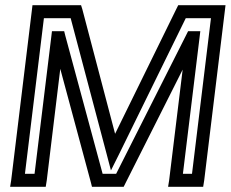

<svg xmlns="http://www.w3.org/2000/svg" viewBox="-20 -694 888 739"><path d="M766 0 845 -649 848 -674H823H683H666L658 -658L423 -179L297 -658L292 -674H275H130H105L102 -649L23 0L19 25H44H131H156L160 0L212 -429L330 9L334 25H351H438H456L464 9L683 -426L631 0L627 25H652H737H762L766 0ZM719 -25H684L748 -549L751 -574H726H721H704L696 -558L427 -25H375L231 -558L227 -574H210H205H180L177 -549L113 -25H76L149 -624H252L391 -99L407 -38L438 -100L695 -624H792L719 -25Z"/></svg>

Font: Gamestation Display Outline
Style: Italic
Weight: 400
Designer: Jonas Hecksher
Foundry: Jonas Hecksher, Playtypeª, e-types AS
Version: Version 1.003